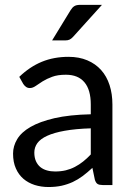

<svg xmlns="http://www.w3.org/2000/svg" viewBox="-20 -744 537 772"><path d="M345 -228V-123C335 -112.3 324.8 -102.8 314.2 -94.5C303.8 -86.2 292.8 -79 281.2 -73C269.8 -67 257.5 -62.4 244.5 -59.2C231.5 -56.1 217.2 -54.5 201.5 -54.5C189.8 -54.5 178.9 -55.9 168.8 -58.8C158.6 -61.6 149.8 -66.1 142.2 -72.2C134.8 -78.4 128.8 -86.3 124.5 -96C120.2 -105.7 118 -117.2 118 -130.5C118 -144.5 122.1 -157.2 130.2 -168.5C138.4 -179.8 151.6 -189.7 169.8 -198C187.9 -206.3 211.4 -213.1 240.2 -218.2C269.1 -223.4 304 -226.7 345 -228ZM57.5 -435 73.5 -406.5C76.5 -401.8 80.2 -397.9 84.5 -394.8C88.8 -391.6 94 -390 100 -390C107.7 -390 115.4 -392.8 123.2 -398.2C131.1 -403.8 140.4 -409.9 151.2 -416.8C162.1 -423.6 174.9 -429.8 189.8 -435.2C204.6 -440.8 223 -443.5 245 -443.5C277.7 -443.5 302.5 -433.4 319.5 -413.2C336.5 -393.1 345 -363.3 345 -324V-284.5C287.3 -283.2 238.7 -277.9 199 -268.8C159.3 -259.6 127.2 -247.8 102.5 -233.5C77.8 -219.2 60 -202.8 49 -184.2C38 -165.8 32.5 -146.5 32.5 -126.5C32.5 -103.5 36.2 -83.6 43.8 -66.8C51.2 -49.9 61.4 -36 74.2 -25C87.1 -14 102.2 -5.8 119.5 -0.2C136.8 5.2 155.3 8 175 8C194.3 8 211.9 6.2 227.8 2.8C243.6 -0.8 258.5 -5.8 272.5 -12.2C286.5 -18.8 299.8 -26.8 312.5 -36.2C325.2 -45.8 338.2 -56.7 351.5 -69L361.5 -21C364.2 -12.7 367.8 -7.1 372.5 -4.2C377.2 -1.4 383.8 0 392.5 0H432V-324C432 -352.3 428.2 -378.3 420.5 -402C412.8 -425.7 401.5 -445.8 386.5 -462.5C371.5 -479.2 353 -492.2 331 -501.5C309 -510.8 283.8 -515.5 255.5 -515.5C216.2 -515.5 180.3 -508.8 148 -495.5C115.7 -482.2 85.5 -462 57.5 -435ZM390 -724.5H303C292.3 -724.5 284.2 -722.8 278.8 -719.2C273.2 -715.8 268.2 -710.2 263.5 -702.5L189.5 -581.5H242.5C249.5 -581.5 255.2 -582.6 259.8 -584.8C264.2 -586.9 268.8 -590.5 273.5 -595.5Z"/></svg>

Font: LatoLatin
Style: Regular
Weight: 400
Designer: Lukasz Dziedzic with Adam Twardoch and Botio Nikoltchev
Foundry: tyPoland Lukasz Dziedzic
Version: Version 2.015; 2015-08-06; http://www.latofonts.com/